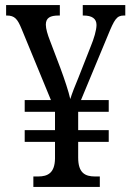

<svg xmlns="http://www.w3.org/2000/svg" viewBox="-20 -734 517 754"><path d="M111 0H372V-41H353C314 -41 287 -55 287 -115V-177H407V-223H287V-295H407V-341H298L404 -596C429 -657 438 -673 466 -673H472V-714H305V-673H308C341 -673 359 -661 359 -636C359 -616 349 -582 336 -551L288 -429C276 -401 262 -365 256 -345C250 -373 233 -424 217 -467L176 -575C167 -598 160 -621 160 -637C160 -664 177 -673 210 -673H215V-714H4V-673H7C38 -673 49 -659 65 -620L180 -341H77V-295H196V-223H77V-177H196V-111C195 -55 168 -41 130 -41H111Z"/></svg>

Font: Noto Serif Tamil Condensed
Style: Italic
Weight: 400
Width: 3
Italic angle: -12°
Designer: Indian Type Foundry, Tom Grace, and the Monotype Design Team
Foundry: Monotype Imaging Inc.
Version: Version 2.003